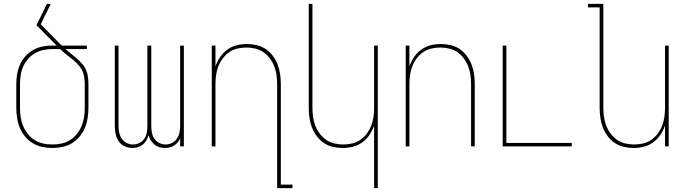

<svg xmlns="http://www.w3.org/2000/svg" viewBox="-20 -755 3540 990"><path d="M250 8Q224 8 197.5 2.5Q171 -3 148.5 -17Q126 -31 109 -51.5Q92 -72 82 -96.5Q72 -121 68 -147.5Q64 -174 64 -200V-320Q64 -346 68 -371.5Q72 -397 82.5 -421Q93 -445 110.5 -464.5Q128 -484 150.5 -497Q173 -510 198.5 -515Q224 -520 250 -520H272L168 -625L222 -735H242L190 -630L292 -526Q294 -525 295.5 -523.5Q297 -522 299 -520H428V-502H318Q332 -489 347 -477.5Q362 -466 376 -453.5Q390 -441 403 -426.5Q416 -412 423.5 -394.5Q431 -377 433.5 -358Q436 -339 436 -320V-200Q436 -174 432 -147.5Q428 -121 418 -96.5Q408 -72 391 -51.5Q374 -31 351.5 -17Q329 -3 302.5 2.5Q276 8 250 8ZM250 -10Q274 -10 297.5 -15Q321 -20 341.5 -33Q362 -46 377 -65Q392 -84 401 -106Q410 -128 413.5 -152Q417 -176 417 -200V-320Q417 -339 414 -358.5Q411 -378 402 -395Q393 -412 379 -426Q365 -440 350 -452Q335 -464 319.5 -476Q304 -488 290 -502H250Q227 -502 203.5 -497Q180 -492 160 -480.5Q140 -469 124.5 -451Q109 -433 99.5 -411.5Q90 -390 86.5 -366.5Q83 -343 83 -320V-200Q83 -176 86.5 -152Q90 -128 99 -106Q108 -84 123 -65Q138 -46 158.5 -33Q179 -20 202.5 -15Q226 -10 250 -10Z M663 8Q642 8 622.5 -1Q603 -10 591.5 -27.5Q580 -45 576 -65.5Q572 -86 572 -107V-520H591V-107Q591 -89 594.5 -72Q598 -55 607.5 -40.5Q617 -26 633 -18Q649 -10 666 -10Q683 -10 699 -18Q715 -26 724.5 -40.5Q734 -55 737 -72Q740 -89 740 -107V-520H760V-107Q760 -89 763 -72Q766 -55 775.5 -40.5Q785 -26 801 -18Q817 -10 834 -10Q851 -10 867 -18Q883 -26 892.5 -40.5Q902 -55 905.5 -72Q909 -89 909 -107V-520H928V0H909V-42Q904 -30 896 -20.5Q888 -11 877.5 -4.5Q867 2 855 5Q843 8 831 8Q816 8 802 4Q788 0 776.5 -9.5Q765 -19 757.5 -31.5Q750 -44 746 -58Q742 -44 735 -31.5Q728 -19 716.5 -9.5Q705 0 691 4Q677 8 663 8Z M1409 215V-320Q1409 -343 1406 -366.5Q1403 -390 1394.5 -412Q1386 -434 1372 -453Q1358 -472 1339 -485.5Q1320 -499 1296.5 -504.5Q1273 -510 1250 -510Q1227 -510 1203.5 -504.5Q1180 -499 1161 -485.5Q1142 -472 1128 -453Q1114 -434 1105.5 -412Q1097 -390 1094 -366.5Q1091 -343 1091 -320V0H1072V-520H1091V-413Q1100 -438 1115 -460.5Q1130 -483 1152 -499Q1174 -515 1200 -521.5Q1226 -528 1253 -528Q1279 -528 1304.5 -522Q1330 -516 1351 -501.5Q1372 -487 1387.5 -466Q1403 -445 1412 -421Q1421 -397 1424.5 -371.5Q1428 -346 1428 -320V197H1488V215Z M1909 215V-107Q1900 -82 1885 -59.5Q1870 -37 1848 -21Q1826 -5 1800 1.5Q1774 8 1747 8Q1721 8 1695.5 2Q1670 -4 1649 -18.5Q1628 -33 1612.5 -54Q1597 -75 1588 -99Q1579 -123 1575.5 -148.5Q1572 -174 1572 -200V-735H1591V-200Q1591 -177 1594 -153.5Q1597 -130 1605.5 -108Q1614 -86 1628 -67Q1642 -48 1661 -34.5Q1680 -21 1703.5 -15.5Q1727 -10 1750 -10Q1773 -10 1796.5 -15.5Q1820 -21 1839 -34.5Q1858 -48 1872 -67Q1886 -86 1894.5 -108Q1903 -130 1906 -153.5Q1909 -177 1909 -200V-520H1928V215Z M2072 0V-520H2091V-413Q2100 -438 2115 -460.5Q2130 -483 2152 -499Q2174 -515 2200 -521.5Q2226 -528 2253 -528Q2279 -528 2304.5 -522Q2330 -516 2351 -501.5Q2372 -487 2387.5 -466Q2403 -445 2412 -421Q2421 -397 2424.5 -371.5Q2428 -346 2428 -320V0H2409V-320Q2409 -343 2406 -366.5Q2403 -390 2394.5 -412Q2386 -434 2372 -453Q2358 -472 2339 -485.5Q2320 -499 2296.5 -504.5Q2273 -510 2250 -510Q2227 -510 2203.5 -504.5Q2180 -499 2161 -485.5Q2142 -472 2128 -453Q2114 -434 2105.5 -412Q2097 -390 2094 -366.5Q2091 -343 2091 -320V0Z M2572 0V-520H2591V-18H2928V0Z M3247 8Q3221 8 3195.5 2Q3170 -4 3149 -18.5Q3128 -33 3112.5 -54Q3097 -75 3088 -99Q3079 -123 3075.5 -148.5Q3072 -174 3072 -200V-717H3012V-735H3091V-200Q3091 -177 3094 -153.5Q3097 -130 3105.5 -108Q3114 -86 3128 -67Q3142 -48 3161 -34.5Q3180 -21 3203.5 -15.5Q3227 -10 3250 -10Q3273 -10 3296.5 -15.5Q3320 -21 3339 -34.5Q3358 -48 3372 -67Q3386 -86 3394.5 -108Q3403 -130 3406 -153.5Q3409 -177 3409 -200V-520H3428V0H3409V-107Q3400 -82 3385 -59.5Q3370 -37 3348 -21Q3326 -5 3300 1.5Q3274 8 3247 8Z"/></svg>

Font: Iosevka Thin
Style: Regular
Weight: 100
Monospace: yes
Designer: Belleve Invis
Foundry: Belleve Invis
Version: Version 32.5.0; ttfautohint (v1.8.4)